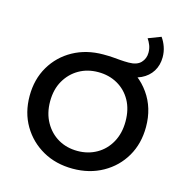

<svg xmlns="http://www.w3.org/2000/svg" viewBox="-103 -777 840 878"><g transform="rotate(15 317.5 -338.0)"><path d="M318 6Q238 6 176 -29Q114 -64 78 -125Q42 -186 42 -265Q42 -344 78 -405Q114 -466 176.5 -500.5Q239 -535 319 -535Q346 -535 364.5 -533.5Q383 -532 400.5 -530.5Q418 -529 440 -529Q479 -529 497.5 -548.5Q516 -568 516 -596Q516 -615 510 -630.5Q504 -646 495 -659L555 -682Q568 -664 576 -641Q584 -618 584 -593Q584 -555 566 -526Q548 -497 514.5 -481Q481 -465 433 -465Q417 -465 401 -466.5Q385 -468 367 -471L422 -516Q499 -488 546 -421.5Q593 -355 593 -265Q593 -186 557.5 -125Q522 -64 459.5 -29Q397 6 318 6ZM318 -78Q368 -78 408.5 -101Q449 -124 472.5 -166.5Q496 -209 496 -265Q496 -322 473 -363.5Q450 -405 409.5 -428Q369 -451 318 -451Q267 -451 227 -428Q187 -405 163 -363.5Q139 -322 139 -265Q139 -209 163 -166.5Q187 -124 227 -101Q267 -78 318 -78Z"/></g></svg>

Font: MOST Montserrat Medium
Style: Regular
Weight: 500
Designer: Julieta Ulanovsky
Foundry: Julieta Ulanovsky
Version: Version 8.000;March 11, 2024;FontCreator 15.0.0.2926 64-bit